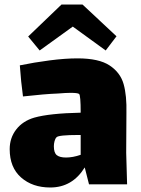

<svg xmlns="http://www.w3.org/2000/svg" viewBox="-20 -783 624 852"><path d="M375 35 356 -40Q301 49 203 49Q124 49 73.5 4.5Q23 -40 23 -121Q23 -171 52 -208.5Q81 -246 132 -261Q199 -280 338 -283Q338 -361 331 -366Q325 -371 293 -371Q273 -371 237 -368Q180 -366 82 -355Q73 -420 68 -493Q131 -506 200 -515Q269 -524 324 -524Q419 -524 466.5 -492.5Q514 -461 528.5 -410Q543 -359 541 -280L540 -105L544 35ZM338 -96V-184H328Q240 -184 231 -174Q225 -168 222 -156.5Q219 -145 219 -134Q219 -105 232 -94.5Q245 -84 273 -84Q303 -84 338 -96ZM449 -559 303 -665 156 -559 105 -621 253 -763H346L497 -622Z"/></svg>

Font: Lalezar
Style: Bold
Weight: 700
Designer: Borna Izadpanah
Foundry: Borna Izadpanah
Version: Version 1.003;January 24, 2021;FontCreator 13.0.0.2683 64-bi